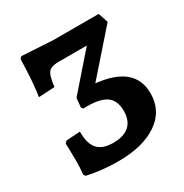

<svg xmlns="http://www.w3.org/2000/svg" viewBox="-155 -776 877 913"><g transform="rotate(-30 283.0 -320.0)"><path d="M530 -192Q530 -96 451 -42Q372 12 236 12Q148 12 67 -6L59 -16Q63 -51 63 -94L62 -155L61 -187L72 -197L148 -202Q147 -136 174 -106Q201 -76 260 -76Q317 -76 347.5 -103Q378 -130 378 -183Q378 -243 340 -267.5Q302 -292 217 -289L209 -298L214 -349L381 -540H230Q199 -540 184 -533Q169 -526 161.5 -506.5Q154 -487 149 -446L61 -441Q73 -514 76 -642L86 -652L255 -642H505L523 -588L326 -364Q530 -343 530 -192Z"/></g></svg>

Font: Alegreya
Style: Bold
Weight: 700
Designer: Juan Pablo del Peral
Foundry: Huerta Tipografica
Version: Version 2.008; ttfautohint (v1.8)